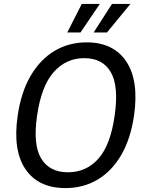

<svg xmlns="http://www.w3.org/2000/svg" viewBox="-20 -949 745 979"><path d="M314 10Q175.5 10 110 -86.2Q44.5 -182.5 70 -358.5Q87 -477.5 135.5 -561.2Q184 -645 257.2 -689Q330.5 -733 422 -733Q558.5 -733 623.8 -635.5Q689 -538 663.5 -360Q646.5 -242.5 598.8 -159.8Q551 -77 478.2 -33.5Q405.5 10 314 10ZM326.5 -70.5Q420 -70.5 481.8 -140Q543.5 -209.5 564.5 -359Q586.5 -510 544.8 -581.2Q503 -652.5 410 -652.5Q316.5 -652.5 253.5 -581Q190.5 -509.5 169 -359Q147.5 -210 190.2 -140.2Q233 -70.5 326.5 -70.5ZM397 -929 323 -783.5H390.5L489 -929ZM551 -929 457.5 -783.5H525.5L645 -929Z"/></svg>

Font: Public Sans
Style: Italic
Weight: 400
Italic angle: -8°
Designer: The Public Sans project authors (U.S. Web Design System). Libre Franklin designed by Pablo Impallari and Rodrigo Fuenzal
Version: Version 1.008; ttfautohint (v1.8.1) -l 8 -r 50 -G 200 -x 14 